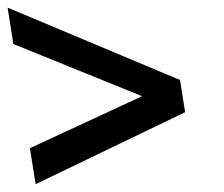

<svg xmlns="http://www.w3.org/2000/svg" viewBox="-28 -585 589 504"><path d="M65.5 -101.5 458 -290.5 444.5 -375 -8 -565 7 -469.5 345 -332.5 50.5 -196Z"/></svg>

Font: Font.Observer
Style: Regular
Weight: 500
Italic angle: 9°
Version: Version 1.001;FEAKit 1.0